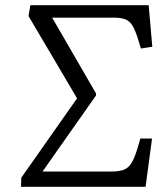

<svg xmlns="http://www.w3.org/2000/svg" viewBox="-20 -720 647 740"><path d="M61 0 62 -35 277 -341 90 -658 97 -700H553L567 -540L523 -533L513 -566Q502 -602 491 -620.5Q480 -639 463 -645.5Q446 -652 418 -652H181L350 -360V-352L144 -59H411Q443 -59 461 -67.5Q479 -76 490.5 -98Q502 -120 513 -159L521 -186H566L541 0Z"/></svg>

Font: Literata 12pt Light
Style: Italic
Weight: 300
Italic angle: -2°
Designer: Latin by Veronika Burian and Jose Scaglione. Greek by Irene Vlachou. Cyrillic by Vera Evstafieva
Foundry: TypeTogether
Version: Version 3.002